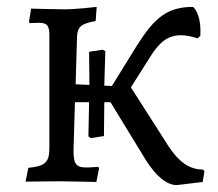

<svg xmlns="http://www.w3.org/2000/svg" viewBox="-20 -525 630 556"><path d="M568 -34C527 -34 497 -58 469 -100L359 -272L416 -362C440 -400 464 -423 504 -423C518 -423 533 -420 552 -414L560 -421C562 -451 558 -487 539 -505C464 -505 427 -473 377 -394L304 -276L282 -277L285 -377L277 -381L238 -375L239 -279L199 -281L203 -418C204 -447 215 -457 257 -464L260 -505C251 -504 199 -498 165 -498C137 -498 75 -500 70 -500L64 -462L66 -458C67 -458 84 -459 93 -459C117 -459 124 -450 123 -417V-98C123 -55 112 -44 62 -39L54 1C62 1 114 0 153 0C188 0 253 2 259 2L267 -38L264 -42C264 -42 244 -40 229 -40C200 -40 192 -51 193 -93L197 -229H238L236 -130L243 -125L281 -131L282 -229H300L402 -62C431 -16 462 11 492 11L567 2L572 -29Z"/></svg>

Font: Alegreya SC
Style: Regular
Weight: 400
Designer: Juan Pablo del Peral
Foundry: Huerta Tipografica
Version: Version 2.007;PS 002.007;hotconv 1.0.88;makeotf.lib2.5.64775